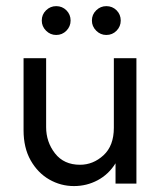

<svg xmlns="http://www.w3.org/2000/svg" viewBox="-20 -610 540 638"><path d="M225.7 8.3Q181.9 8.3 143.8 -13.5Q105.6 -35.4 81.9 -77.1Q58.3 -118.8 58.3 -177.1V-416.7H133.3V-187.5Q133.3 -138.2 162.8 -100.3Q192.4 -62.5 245.8 -62.5Q289.6 -62.5 324 -94.1Q358.3 -125.7 358.3 -185.4V-416.7H433.3V0H363.9V-67.4Q341 -30.6 304.5 -11.1Q268.1 8.3 225.7 8.3ZM166.7 -493.8Q147.2 -493.8 133 -508Q118.8 -522.2 118.8 -541.7Q118.8 -561.8 133 -575.7Q147.2 -589.6 166.7 -589.6Q186.8 -589.6 200.7 -575.7Q214.6 -561.8 214.6 -541.7Q214.6 -522.2 200.7 -508Q186.8 -493.8 166.7 -493.8ZM333.3 -493.8Q313.9 -493.8 299.7 -508Q285.4 -522.2 285.4 -541.7Q285.4 -561.8 299.7 -575.7Q313.9 -589.6 333.3 -589.6Q353.5 -589.6 367.4 -575.7Q381.2 -561.8 381.2 -541.7Q381.2 -522.2 367.4 -508Q353.5 -493.8 333.3 -493.8Z"/></svg>

Font: co2trust
Style: Regular
Weight: 400
Designer: Kristian Moeller
Foundry: Dicotype
Version: Version 1.000